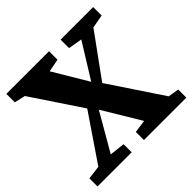

<svg xmlns="http://www.w3.org/2000/svg" viewBox="-184 -921 1098 1098"><g transform="rotate(-45 365.0 -371.5)"><path d="M88.5 -76 279.5 -357 77.5 -659.5 11.5 -674.5V-743H356.5V-674.5L278 -659L403.5 -448.5L534.5 -660L450 -674.5V-743H713.5V-674.5L632 -659.5L443 -399L658 -76.5L724 -65.5V0H381V-65.5L459 -76.5L321.5 -305L189 -76L282 -65.5V0H5.5V-65.5Z"/></g></svg>

Font: Merriweather 20pt Black
Style: Regular
Weight: 900
Version: Version 2.100